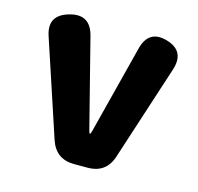

<svg xmlns="http://www.w3.org/2000/svg" viewBox="-88 -665 783 759"><g transform="rotate(15 303.5 -286.0)"><path d="M278 0Q203 0 179 -72L50 -462Q23 -542 104 -566Q187 -591 209 -508L302 -143Q305 -132 307.5 -132Q310 -132 313 -143L406 -507Q427 -590 506 -567Q585 -544 559 -463L432 -72Q409 0 333 0Z"/></g></svg>

Font: Resource Han Rounded KR Heavy
Style: Regular
Weight: 900
Designer: Cyano Hao (round all glyphs); Ryoko NISHIZUKA 西塚涼子 (kana, bopomofo & ideographs); Paul D. Hunt (Latin, Greek & Cyrillic)
Foundry: Cyano Hao
Version: 0.990